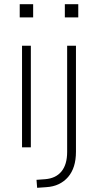

<svg xmlns="http://www.w3.org/2000/svg" viewBox="-20 -702 467 915"><path d="M74 -619V-682H138V-619ZM85 0V-484H127V0ZM289 -619V-682H353V-619ZM157 193 154 155 195 152Q246 148 273 115Q300 82 300 22V-484H342V21Q342 60 332.5 90Q323 120 304.5 141.5Q286 163 260 175.5Q234 188 200 190Z"/></svg>

Font: Nunito Sans 12pt ExtraLight 12pt ExtraLight
Style: Regular
Weight: 250
Version: Version 3.101;gftools[0.9.27]